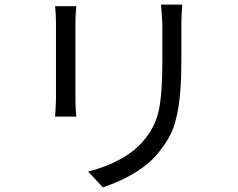

<svg xmlns="http://www.w3.org/2000/svg" viewBox="-20 -778 1040 839"><path d="M220.7 -751H313.5Q309.6 -713.9 309.6 -678.7V-344.7Q309.6 -303.7 313.5 -268.6H220.7Q224.6 -327.1 224.6 -345.7V-678.7Q224.6 -713.9 220.7 -751ZM683.6 -757.8H776.4Q772.5 -709 772.5 -671.9V-509.8Q772.5 -391.6 760.7 -315.9Q749 -240.2 728 -196.3Q707 -152.3 668 -105.5Q592.8 -15.6 429.7 41L365.2 -28.3Q525.4 -69.3 605.5 -161.1Q657.2 -220.7 673.3 -293Q689.5 -365.2 689.5 -513.7V-671.9Q689.5 -684.6 683.6 -757.8Z"/></svg>

Font: Gen Shin Gothic Monospace Regular
Style: Regular
Weight: 400
Designer: [Source Han Sans]
Ryoko NISHIZUKA  (kana & ideographs); Paul D. Hunt (Latin, Greek & Cyrillic); Wenlong ZHANG  (bopomofo
Version: Version 1.002.20150607